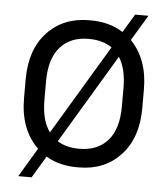

<svg xmlns="http://www.w3.org/2000/svg" viewBox="-56 -792 802 919"><g transform="rotate(5 345.0 -332.5)"><path d="M546 -619Q629 -534 629 -388V-298Q629 -156 552 -73Q475 10 351 10H341Q257 10 193 -28L130 77H66L149 -62Q61 -147 61 -298V-388Q61 -531 138 -613.5Q215 -696 339 -696H349Q436 -696 503 -654L556 -742H620ZM159 -298Q159 -198 199 -145L457 -576Q412 -607 345 -607Q257 -607 208 -551Q159 -495 159 -388ZM531 -298V-388Q531 -479 496 -534L240 -106Q282 -79 345 -79Q433 -79 482 -134.5Q531 -190 531 -298Z"/></g></svg>

Font: Chivo
Style: Regular
Weight: 400
Designer: Hector Gatti
Foundry: Omnibus-Type
Version: Version 1.007;PS 001.007;hotconv 1.0.88;makeotf.lib2.5.64775